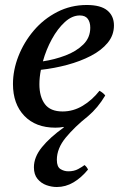

<svg xmlns="http://www.w3.org/2000/svg" viewBox="-20 -500 486 770"><path d="M236 11 235 9Q220 12 202 12Q123 12 77.5 -35.5Q32 -83 32 -163Q32 -219 54 -275Q76 -331 115.5 -377.5Q155 -424 209.5 -452Q264 -480 328 -480Q384 -480 410.5 -458Q437 -436 437 -398Q437 -359 412 -328.5Q387 -298 344.5 -276Q302 -254 250 -240Q198 -226 144 -220Q138 -190 138 -162Q138 -112 160 -82.5Q182 -53 231 -53Q274 -53 312 -76Q350 -99 379 -136Q395 -127 402 -117Q387 -92 370 -71.5Q353 -51 333 -34Q280 8 244 51.5Q208 95 208 141Q208 169 222.5 178Q237 187 254 187Q277 187 293.5 178Q310 169 319 162Q328 169 333 180Q306 213 274.5 231.5Q243 250 208 250Q187 250 166 242.5Q145 235 130.5 217.5Q116 200 116 171Q116 130 148 90.5Q180 51 236 11ZM300 -438Q269 -438 240 -411.5Q211 -385 188 -343Q165 -301 152 -254Q199 -261 242.5 -277.5Q286 -294 314 -321.5Q342 -349 342 -389Q342 -411 332 -424.5Q322 -438 300 -438Z"/></svg>

Font: Castoro
Style: Italic
Weight: 400
Italic angle: -11°
Designer: John Hudson with Paul Hanslow, assisted by Kaja Sojewska.
Foundry: Tiro Typeworks Ltd.
Version: Version 2.04